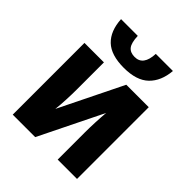

<svg xmlns="http://www.w3.org/2000/svg" viewBox="-215 -910 1039 1039"><g transform="rotate(45 305.0 -390.0)"><path d="M206 -549H57V0H229L408 -364Q405 -331 403 -288.5Q401 -246 401 -208V0H549V-549H377L198 -185Q202 -220 204 -263Q206 -306 206 -342ZM503 -780H372Q368 -687 303 -687Q269 -687 252.5 -707.5Q236 -728 234 -780H106Q111 -694 158 -649Q205 -604 303 -604Q400 -604 448 -650.5Q496 -697 503 -780Z"/></g></svg>

Font: Noto Sans Display SemiCondensed Extra
Style: Regular
Weight: 800
Width: 4
Designer: Monotype Design Team
Foundry: Monotype Imaging Inc.
Version: Version 1.900